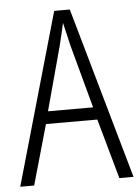

<svg xmlns="http://www.w3.org/2000/svg" viewBox="-52 -756 576 797"><g transform="rotate(-5 236.0 -357.5)"><path d="M413 0 343 -250H129L58 0H0L204 -715H269L472 0ZM258 -568Q253 -591 247 -615.5Q241 -640 236 -662Q231 -639 225.5 -615.5Q220 -592 214 -568L142 -302H330Z"/></g></svg>

Font: Noto Sans Sinhala UI Condensed Light
Style: Regular
Weight: 300
Width: 3
Designer: Jelle Bosma - Monotype Design Team
Foundry: Monotype Imaging Inc.
Version: Version 2.006; ttfautohint (v1.8.4.7-5d5b)